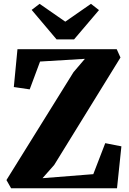

<svg xmlns="http://www.w3.org/2000/svg" viewBox="-20 -1008 690 1028"><path d="M39.5 0 14.5 -44 373.5 -621.5 434.5 -693 194.5 -678.5 139 -529.5 54 -542 73.5 -744.5H605L625 -700L270 -124.5L207.5 -54L479.5 -75.5L543.5 -241.5L630 -224.5L606.5 0ZM283 -797 149.5 -955 192 -987.5 329.5 -892 467 -987.5 510 -954 376.5 -797Z"/></svg>

Font: Merriweather 60pt Black
Style: Regular
Weight: 900
Version: Version 2.100